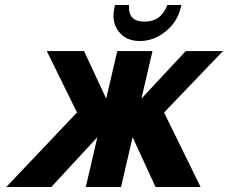

<svg xmlns="http://www.w3.org/2000/svg" viewBox="-20 -743 906 763"><path d="M367 -198 184 0H5L286 -296L166 -540H314L402 -351L446 -540H586L542 -351L718 -540H866L632 -296L777 0H598L507 -198L461 0H321ZM536 -580Q480 -580 451 -618.5Q422 -657 435 -713L437 -723H493Q487 -657 555 -657Q620 -657 645 -723H701L698 -712Q685 -656 638 -618Q591 -580 536 -580Z"/></svg>

Font: Miedinger
Style: Bold-Italic
Weight: 700
Italic angle: -13°
Version: Version 001.000